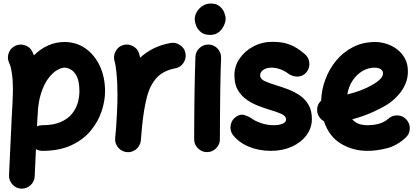

<svg xmlns="http://www.w3.org/2000/svg" viewBox="-20 -806 2417 1111"><path d="M103 285.6Q72.3 284.2 51.8 261.2Q31.2 238.3 32.2 208L47.9 -127.9Q50.8 -175.8 52.7 -217Q54.7 -258.3 54.7 -294.4Q54.7 -342.8 48.6 -383.1Q42.5 -423.3 33.2 -441.4Q20 -468.8 30 -498Q40 -527.3 67.4 -540.5Q94.7 -553.7 124 -544.2Q153.3 -534.7 167 -507.3Q171.9 -497.1 176.3 -485.8Q212.9 -522.5 257.8 -542.7Q302.7 -563 353 -563Q421.4 -563 474.4 -525.9Q527.3 -488.8 557.6 -424.3Q587.9 -359.9 587.9 -277.3Q587.9 -223.1 568.4 -163.3Q548.8 -103.5 505.9 -51Q462.9 1.5 393.6 34.2Q324.2 66.9 225.1 66.9Q205.6 66.9 188 56.6L180.7 214.8Q179.2 245.6 156.2 266.1Q133.3 286.6 103 285.6ZM196.3 -119.1 194.3 -74.7Q209 -81.5 225.1 -81.5Q289.1 -81.5 330.6 -99.6Q372.1 -117.7 396 -147Q419.9 -176.3 429.7 -210.4Q439.5 -244.6 439.5 -277.3Q439.5 -333 425 -362.5Q410.6 -392.1 390.4 -403.3Q370.1 -414.6 353 -414.6Q335.4 -414.6 310.5 -400.4Q285.6 -386.2 261 -354.2Q236.3 -322.3 218.5 -269.3Q200.7 -216.3 197.8 -139.2Q197.8 -135.3 197.3 -131.3Q196.8 -124 196.3 -119.1Z M713.4 74.2Q703.6 73.2 694.8 69.8Q665 58.6 652.3 29.3Q644.5 11.7 646.5 -7.3Q647 -10.7 647 -14.6Q648.4 -28.8 649.7 -43.7Q650.9 -58.6 652.3 -73.2Q655.3 -116.2 657.5 -164.6Q659.7 -212.9 659.7 -259.8Q659.7 -320.8 655 -374.5Q650.4 -428.2 642.6 -453.1Q634.3 -481.9 649.2 -509.5Q664.1 -537.1 692.9 -545.4Q721.7 -553.7 749.3 -539.1Q776.9 -524.4 785.2 -495.6Q788.6 -484.4 791 -472.2Q823.2 -502.4 866.2 -524.4Q909.2 -546.4 965.8 -557.1Q995.6 -562.5 1021.7 -545.4Q1047.9 -528.3 1053.2 -498Q1058.6 -468.3 1041.5 -442.1Q1024.4 -416 994.1 -410.6Q923.8 -397 885.7 -355Q847.7 -313 829.6 -242.4Q811.5 -171.9 801.8 -72.3Q798.8 -29.3 794.9 7.3Q793.9 17.1 790.5 25.9Q779.3 55.7 750 68.4Q732.4 76.2 713.4 74.2Z M1106.9 -694.8Q1106.9 -717.8 1119.6 -738.5Q1132.3 -759.3 1153.3 -772.5Q1174.3 -785.6 1199.2 -785.6Q1231 -785.6 1249.8 -770.5Q1268.6 -755.4 1277.1 -734.9Q1285.6 -714.4 1285.6 -698.2Q1285.6 -680.2 1275.6 -658Q1265.6 -635.7 1245.8 -619.9Q1226.1 -604 1196.8 -604Q1162.1 -604 1142.6 -620.1Q1123 -636.2 1115 -657.5Q1106.9 -678.7 1106.9 -694.8ZM1188.5 -548.3Q1219.2 -546.9 1239.7 -523.9Q1260.3 -501 1259.3 -470.7Q1257.8 -437.5 1256.6 -389.4Q1255.4 -341.3 1254.6 -286.4Q1253.9 -231.4 1253.4 -177.2Q1252.9 -123 1252.7 -76.7Q1252.4 -30.3 1252.4 0Q1252.4 30.3 1230.5 52.2Q1208.5 74.2 1177.7 74.2Q1147.5 74.2 1125.5 52.2Q1103.5 30.3 1103.5 0Q1103.5 -31.2 1103.8 -77.6Q1104 -124 1104.5 -178.5Q1105 -232.9 1106 -288.3Q1106.9 -343.8 1108.2 -392.8Q1109.4 -441.9 1110.8 -477.5Q1112.3 -508.3 1135.3 -528.8Q1158.2 -549.3 1188.5 -548.3Z M1754.9 -390.1Q1736.3 -366.2 1707.8 -363.3Q1679.2 -360.4 1651.4 -377.4Q1627.4 -396.5 1601.3 -405.5Q1575.2 -414.6 1551.8 -414.6Q1522.5 -414.6 1503.9 -401.9Q1485.4 -389.2 1485.4 -370.1Q1485.4 -348.6 1512.9 -336.2Q1540.5 -323.7 1578.6 -312.5Q1610.8 -302.7 1646.5 -289.3Q1682.1 -275.9 1713.6 -254.6Q1745.1 -233.4 1764.9 -200.2Q1784.7 -167 1784.7 -117.7Q1784.7 -65.4 1753.4 -23.4Q1722.2 18.6 1668.7 42.7Q1615.2 66.9 1547.9 66.9Q1476.6 66.9 1418 42Q1359.4 17.1 1325.7 -27.8Q1309.1 -52.7 1315.2 -83.5Q1321.3 -114.3 1346.7 -130.9Q1371.6 -147.5 1394.3 -140.4Q1417 -133.3 1432.1 -123Q1454.1 -106.4 1489.7 -94Q1525.4 -81.5 1565.4 -81.5Q1593.3 -81.5 1614.3 -89.8Q1635.3 -98.1 1635.3 -114.3Q1635.3 -134.8 1608.6 -146.7Q1582 -158.7 1544.9 -169.4Q1512.7 -179.2 1476.6 -192.9Q1440.4 -206.5 1408.4 -228.5Q1376.5 -250.5 1356.4 -284.7Q1336.4 -318.8 1336.4 -370.1Q1336.4 -423.3 1366.5 -467.3Q1396.5 -511.2 1446.8 -537.6Q1497.1 -564 1557.1 -564Q1618.2 -564 1660.6 -546.4Q1703.1 -528.8 1742.2 -494.1Q1766.1 -475.1 1769.8 -444.6Q1773.4 -414.1 1754.9 -390.1Z M2326.7 -8.8Q2276.4 37.1 2218.3 52Q2160.2 66.9 2105.5 66.9Q2021 66.9 1952.1 24.9Q1883.3 -17.1 1854.5 -104.5Q1838.4 -113.3 1827.4 -129.2Q1816.4 -145 1815.4 -165Q1813 -199.7 1838.4 -224.1Q1840.3 -285.6 1862.5 -345.9Q1884.8 -406.2 1925.3 -455.3Q1965.8 -504.4 2022.9 -533.7Q2080.1 -563 2150.9 -563Q2182.1 -563 2215.3 -552.7Q2248.5 -542.5 2276.9 -521.2Q2305.2 -500 2322.8 -468.3Q2340.3 -436.5 2340.3 -393.1Q2340.3 -355 2326.9 -323Q2313.5 -291 2293.7 -266.6Q2273.9 -242.2 2253.9 -225.6Q2233.9 -209 2220.2 -200.7Q2171.9 -171.9 2121.3 -150.6Q2070.8 -129.4 2018.1 -115.7Q2047.9 -81.5 2105.5 -81.5Q2185.5 -81.5 2227.1 -119.1Q2250 -139.6 2280.8 -138.2Q2311.5 -136.7 2332 -113.8Q2352.5 -91.3 2351.1 -60.3Q2349.6 -29.3 2326.7 -8.8ZM2146.5 -414.6Q2110.4 -414.6 2077.1 -394.8Q2043.9 -375 2020.5 -340.1Q1997.1 -305.2 1989.7 -259.8Q2074.2 -279.3 2138.7 -317.4Q2171.9 -337.4 2184.1 -352.8Q2196.3 -368.2 2196.3 -380.9Q2196.3 -396.5 2182.9 -405.5Q2169.4 -414.6 2146.5 -414.6Z"/></svg>

Font: Mikhak-DS1-FD ExtraBold
Style: Regular
Weight: 800
Designer: Amin Abedi
Version: Version 3.2